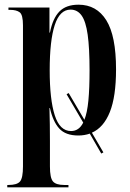

<svg xmlns="http://www.w3.org/2000/svg" viewBox="-20 -568 555 819"><path d="M11 231V221H16Q53 221 65.5 206Q78 191 78 142V-460Q78 -505 64 -515.5Q50 -526 23 -526H16V-536H191V-429H193Q205 -490 233.5 -519Q262 -548 315 -548Q392 -548 433.5 -481.5Q475 -415 475 -272Q475 -156 448.5 -90Q422 -24 372 -2L421 82L412 87L363 2Q340 10 314 10Q260 10 233 -19.5Q206 -49 193 -107H191Q192 -72 192.5 -37.5Q193 -3 193 33V142Q193 191 206 206Q219 221 254 221H272V231ZM283 -9Q317 -9 335 -45L264 -166L273 -171L340 -57Q352 -87 357 -139Q362 -191 362 -268Q362 -363 354 -420Q346 -477 328 -502Q310 -527 281 -527Q235 -527 213.5 -461Q192 -395 192 -268Q192 -144 213.5 -76.5Q235 -9 283 -9Z"/></svg>

Font: Noto Serif Display ExtraCondensed SemiBold
Style: Regular
Weight: 600
Width: 2
Designer: Monotype Design Team
Foundry: Monotype Imaging Inc.
Version: Version 2.009